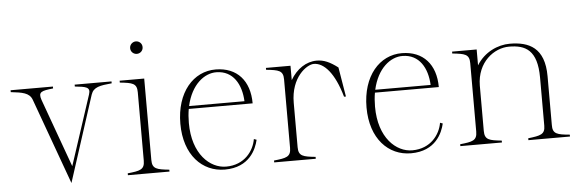

<svg xmlns="http://www.w3.org/2000/svg" viewBox="-47 -848 3044 1012"><g transform="rotate(-5 1475.0 -342.0)"><path d="M551 -490V-500H356V-490C413 -484 440 -481 427 -442L306 -73L175 -435C160 -479 179 -483 241 -490V-500H17V-490C77 -483 115 -478 129 -440L294 15L441 -440C454 -479 489 -484 551 -490Z M594 -10V0H814V-10C749 -17 724 -21 724 -69V-500H594V-490C660 -483 684 -479 684 -431V-69C684 -21 659 -17 594 -10ZM730 -666C730 -686 714 -699 697 -699C680 -699 664 -685 664 -666C664 -646 680 -633 697 -633C714 -633 730 -646 730 -666Z M1106 15C1237 15 1275 -79 1286 -127L1272 -132C1262 -71 1212 0 1114 0C1029 0 938 -81 938 -246C938 -273 940 -297 944 -320H1282C1282 -440 1216 -514 1104 -515C985 -516 893 -412 893 -246C893 -80 987 15 1106 15ZM947 -335C972 -447 1042 -501 1106 -500C1194 -499 1236 -425 1240 -335Z M1498 -69V-304C1498 -439 1584 -499 1621 -499C1675 -499 1729 -440 1765 -313H1775L1749 -469C1707 -501 1675 -515 1638 -515C1582 -515 1531 -481 1498 -424V-500H1368V-490C1434 -483 1458 -479 1458 -431V-69C1458 -21 1433 -17 1368 -10V0H1588V-10C1523 -17 1498 -21 1498 -69Z M2091 15C2222 15 2260 -79 2271 -127L2257 -132C2247 -71 2197 0 2099 0C2014 0 1923 -81 1923 -246C1923 -273 1925 -297 1929 -320H2267C2267 -440 2201 -514 2089 -515C1970 -516 1878 -412 1878 -246C1878 -80 1972 15 2091 15ZM1932 -335C1957 -447 2027 -501 2091 -500C2179 -499 2221 -425 2225 -335Z M2843 -69V-327C2843 -478 2761 -515 2659 -515C2596 -515 2524 -483 2483 -416V-500H2353V-490C2419 -483 2443 -479 2443 -431V-69C2443 -21 2418 -17 2353 -10V0H2573V-10C2508 -17 2483 -21 2483 -69V-309C2484 -433 2575 -500 2654 -500C2741 -500 2803 -469 2803 -323V-69C2803 -22 2778 -18 2713 -10V0H2933V-10C2867 -16 2842 -21 2843 -69Z"/></g></svg>

Font: Sprat Condensed Thin
Style: Regular
Weight: 100
Width: 3
Designer: Ethan Nakache
Foundry: Collletttivo
Version: Version 2.000;Glyphs 3.2 (3217)